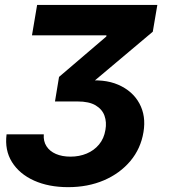

<svg xmlns="http://www.w3.org/2000/svg" viewBox="-20 -566 687 777"><path d="M255.8 191.4Q177 191.4 117.8 164.8Q58.6 138.1 28.5 89.9Q-1.6 41.7 6.6 -22.5H157.2Q155 5.4 168.1 25.8Q181.2 46.2 206.4 57.1Q231.6 67.9 265.3 67.9Q300.8 67.9 330.6 55.5Q360.5 43.1 380.7 18.9Q401 -5.4 406.7 -40.6Q412.2 -71.5 402.9 -97.6Q393.7 -123.6 367.2 -139.5Q340.7 -155.4 293.8 -155.4H202.5L218.9 -254.7L410.2 -418.2L410.9 -423H109.4L130.2 -545.9H616.7L598.3 -437.7L323 -206L317.6 -237.4Q400.3 -248.4 458.7 -223Q517 -197.5 544.2 -147.2Q571.5 -96.8 560.7 -31.7Q549.7 35.4 507.6 85.6Q465.5 135.7 400.7 163.6Q335.8 191.4 255.8 191.4Z"/></svg>

Font: Inter Variable
Style: Italic
Weight: 400
Italic angle: -9.39999°
Designer: Rasmus Andersson
Foundry: rsms
Version: Version 4.001;git-9221beed3